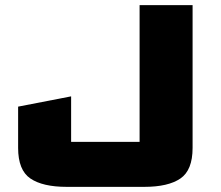

<svg xmlns="http://www.w3.org/2000/svg" viewBox="-20 -720 858 747"><path d="M729.3 -700V-144.5Q729.3 -57.9 681.9 -25.5Q634.4 7 541.5 7H239.4Q146.2 7 98.3 -25.5Q50.5 -57.9 50.5 -144.5V-305.1L256.7 -345.1V-168Q256.7 -168 256.7 -168Q256.7 -168 256.7 -168H523.1Q523.1 -168 523.1 -168Q523.1 -168 523.1 -168V-700Z"/></svg>

Font: Science Gothic
Style: Regular
Weight: 400
Designer: Thomas Phinney, Vassil Kateliev, Brandon Buerkle
Foundry: Font Detective LLC
Version: Version 1.018